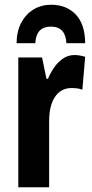

<svg xmlns="http://www.w3.org/2000/svg" viewBox="-20 -789 387 809"><path d="M293.9 -557.1Q304.7 -557.1 314.9 -555.4Q325.2 -553.7 338.9 -549.8L327.1 -411.1Q317.4 -415 305.9 -416.5Q294.4 -418 280.8 -418Q258.3 -418 240.7 -408.2Q223.1 -398.4 211.2 -380.1Q199.2 -361.8 193.1 -336.2Q187 -310.5 187 -278.8V0H57.1V-546.9H157.2L175.8 -457H182.1Q192.9 -482.9 209 -505.9Q225.1 -528.8 246.6 -543Q268.1 -557.1 293.9 -557.1ZM195.8 -769Q259.8 -769 299.1 -728Q338.4 -687 338.9 -606.9H259.8Q258.3 -630.9 250.7 -646.2Q243.2 -661.6 229.2 -669.2Q215.3 -676.8 194.8 -676.8Q174.8 -676.8 160.6 -669.7Q146.5 -662.6 138.4 -647.5Q130.4 -632.3 128.9 -606.9H49.8Q50.3 -657.2 69.6 -693.4Q88.9 -729.5 121.6 -749.3Q154.3 -769 195.8 -769Z"/></svg>

Font: Open Sans Condensed
Style: Regular
Weight: 400
Width: 3
Designer: Monotype Design Team
Foundry: Monotype Imaging Inc.
Version: Version 3.000